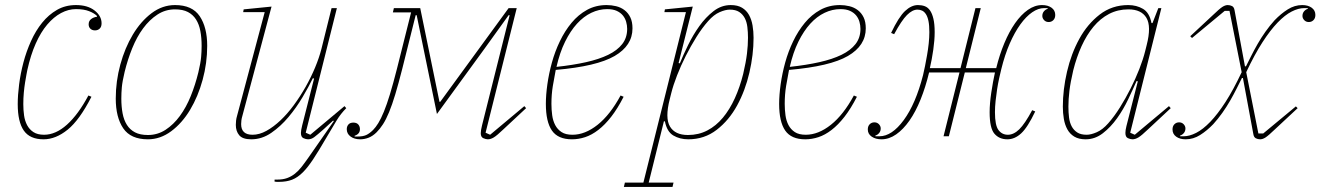

<svg xmlns="http://www.w3.org/2000/svg" viewBox="-20 -538 5213 758"><path d="M152 12Q98 12 74 -22.5Q50 -57 50 -127Q50 -162 55.5 -205Q61 -248 72.5 -291.5Q84 -335 102.5 -376Q121 -417 146.5 -448.5Q172 -480 205 -499Q238 -518 280 -518Q326 -518 353.5 -496.5Q381 -475 381 -446Q381 -432 373.5 -425Q366 -418 355 -418Q344 -418 337 -424.5Q330 -431 330 -442Q330 -455 339.5 -462.5Q349 -470 363 -472V-475Q352 -486 331.5 -494Q311 -502 280 -502Q250 -502 221 -486.5Q192 -471 166.5 -441Q141 -411 121 -366Q101 -321 88 -262Q87 -257 84.5 -244Q82 -231 79 -212.5Q76 -194 74 -172Q72 -150 72 -127Q72 -104 75 -82.5Q78 -61 87 -44Q96 -27 112 -16.5Q128 -6 154 -6Q200 -6 244.5 -46Q289 -86 329 -161L341 -156Q294 -64 247 -26Q200 12 152 12Z M564 -5Q602 -5 633.5 -25.5Q665 -46 690 -80Q715 -114 733 -158.5Q751 -203 763 -252Q772 -290 774 -312.5Q776 -335 776 -357Q776 -389 771 -415.5Q766 -442 754 -461Q742 -480 722 -490.5Q702 -501 671 -501Q633 -501 601.5 -480.5Q570 -460 545 -426Q520 -392 502 -347.5Q484 -303 472 -254Q463 -216 461 -193.5Q459 -171 459 -149Q459 -117 464 -90.5Q469 -64 481 -45Q493 -26 513 -15.5Q533 -5 564 -5ZM564 12Q496 12 466.5 -31.5Q437 -75 437 -149Q437 -217 455 -283Q473 -349 504.5 -401.5Q536 -454 578.5 -486Q621 -518 671 -518Q739 -518 768.5 -474Q798 -430 798 -357Q798 -289 780 -223Q762 -157 730.5 -104.5Q699 -52 656 -20Q613 12 564 12Z M1081 180Q1077 180 1073 180Q1069 180 1064 179V171H1075Q1097 171 1113.5 165Q1130 159 1144 148Q1158 137 1170.5 121Q1183 105 1197 85L1298 -60L1295 -62L1258 -28Q1232 -5 1220.5 3.5Q1209 12 1196 12Q1188 12 1178 7.5Q1168 3 1168 -13Q1168 -23 1173 -43L1220 -228L1215 -229Q1199 -196 1174.5 -154.5Q1150 -113 1119 -76Q1088 -39 1051 -13.5Q1014 12 972 12Q938 12 924.5 -4Q911 -20 911 -45Q911 -53 912 -62Q913 -71 916 -81L1025 -490H940L942 -501L1052 -512L937 -81Q934 -71 933 -63Q932 -55 932 -48Q932 -6 977 -6Q1004 -6 1032 -21.5Q1060 -37 1087.5 -63Q1115 -89 1140 -123Q1165 -157 1186.5 -195Q1208 -233 1224 -271.5Q1240 -310 1249 -345L1289 -506H1310L1187 -14L1205 -6L1340 -119L1347 -111Q1325 -89 1309 -62.5Q1293 -36 1270 3Q1238 58 1216.5 90.5Q1195 123 1176 142Q1155 163 1133 171.5Q1111 180 1081 180Z M1402 12Q1379 12 1364 1Q1349 -10 1349 -28Q1349 -39 1355.5 -46.5Q1362 -54 1375 -54Q1388 -54 1394.5 -46.5Q1401 -39 1401 -28Q1401 -9 1380 -2V1H1392Q1413 1 1426 -5Q1439 -11 1453 -25Q1463 -35 1473.5 -52Q1484 -69 1495.5 -97Q1507 -125 1519.5 -166Q1532 -207 1547 -266L1603 -489H1531L1535 -506H1639L1715 -136H1718L1988 -506H2020L1897 -14L1915 -6L2050 -119L2057 -111L1968 -28Q1942 -3 1929.5 4.5Q1917 12 1906 12Q1898 12 1888 7.5Q1878 3 1878 -12Q1878 -23 1883 -43L1992 -478H1988L1893 -346L1705 -88L1652 -346L1625 -478H1621L1568 -266Q1553 -207 1540.5 -165.5Q1528 -124 1516 -95Q1504 -66 1492 -47.5Q1480 -29 1467 -16Q1452 -1 1435.5 5.5Q1419 12 1402 12Z M2238 12Q2183 12 2159 -22.5Q2135 -57 2135 -128Q2135 -163 2141 -205.5Q2147 -248 2159 -291.5Q2171 -335 2190.5 -375.5Q2210 -416 2236.5 -448Q2263 -480 2297.5 -499Q2332 -518 2375 -518Q2394 -518 2412.5 -513.5Q2431 -509 2445.5 -498Q2460 -487 2468.5 -469.5Q2477 -452 2477 -426Q2477 -358 2406.5 -317Q2336 -276 2174 -262Q2168 -232 2162.5 -198.5Q2157 -165 2157 -128Q2157 -105 2160 -83Q2163 -61 2172 -44Q2181 -27 2197 -16.5Q2213 -6 2240 -6Q2290 -6 2339.5 -45.5Q2389 -85 2430 -161L2442 -156Q2418 -109 2393 -77Q2368 -45 2342 -25Q2316 -5 2290 3.5Q2264 12 2238 12ZM2177 -274Q2242 -281 2293.5 -292.5Q2345 -304 2381 -321.5Q2417 -339 2436.5 -364Q2456 -389 2456 -424Q2456 -438 2452 -452Q2448 -466 2439 -477Q2430 -488 2415 -495Q2400 -502 2377 -502Q2345 -502 2314.5 -487.5Q2284 -473 2258 -444.5Q2232 -416 2211 -373.5Q2190 -331 2177 -274Z M2447 183H2520L2688 -490H2603L2605 -501L2715 -512L2659 -289L2664 -288Q2677 -320 2696.5 -360Q2716 -400 2741 -435Q2766 -470 2797 -494Q2828 -518 2865 -518Q2892 -518 2909.5 -507.5Q2927 -497 2937 -479Q2947 -461 2951 -437.5Q2955 -414 2955 -389Q2955 -322 2938.5 -251Q2922 -180 2890 -121.5Q2858 -63 2809.5 -25.5Q2761 12 2697 12Q2664 12 2638.5 -3Q2613 -18 2605 -59H2601L2541 183H2639L2635 200H2443ZM2696 -5Q2738 -5 2772.5 -23Q2807 -41 2834 -73.5Q2861 -106 2881 -150Q2901 -194 2914 -246Q2925 -293 2929 -326.5Q2933 -360 2933 -389Q2933 -411 2930.5 -431.5Q2928 -452 2920 -467Q2912 -482 2898 -491Q2884 -500 2861 -500Q2844 -500 2821 -490Q2798 -480 2776 -455Q2752 -428 2729.5 -392Q2707 -356 2687.5 -317.5Q2668 -279 2653 -240.5Q2638 -202 2630 -170L2624 -146Q2605 -72 2625 -38.5Q2645 -5 2696 -5Z M3159 12Q3104 12 3080 -22.5Q3056 -57 3056 -128Q3056 -163 3062 -205.5Q3068 -248 3080 -291.5Q3092 -335 3111.5 -375.5Q3131 -416 3157.5 -448Q3184 -480 3218.5 -499Q3253 -518 3296 -518Q3315 -518 3333.5 -513.5Q3352 -509 3366.5 -498Q3381 -487 3389.5 -469.5Q3398 -452 3398 -426Q3398 -358 3327.5 -317Q3257 -276 3095 -262Q3089 -232 3083.5 -198.5Q3078 -165 3078 -128Q3078 -105 3081 -83Q3084 -61 3093 -44Q3102 -27 3118 -16.5Q3134 -6 3161 -6Q3211 -6 3260.5 -45.5Q3310 -85 3351 -161L3363 -156Q3339 -109 3314 -77Q3289 -45 3263 -25Q3237 -5 3211 3.5Q3185 12 3159 12ZM3098 -274Q3163 -281 3214.5 -292.5Q3266 -304 3302 -321.5Q3338 -339 3357.5 -364Q3377 -389 3377 -424Q3377 -438 3373 -452Q3369 -466 3360 -477Q3351 -488 3336 -495Q3321 -502 3298 -502Q3266 -502 3235.5 -487.5Q3205 -473 3179 -444.5Q3153 -416 3132 -373.5Q3111 -331 3098 -274Z M3460 12Q3437 12 3421.5 1.5Q3406 -9 3406 -27Q3406 -40 3413.5 -47.5Q3421 -55 3432 -55Q3443 -55 3450 -47.5Q3457 -40 3457 -31Q3457 -20 3450.5 -12.5Q3444 -5 3436 -3V0H3452Q3501 0 3548 -64Q3595 -128 3624 -241Q3628 -257 3632 -277.5Q3636 -298 3640 -320.5Q3644 -343 3646.5 -366.5Q3649 -390 3649 -411Q3649 -438 3645.5 -455Q3642 -472 3635.5 -482Q3629 -492 3620.5 -496Q3612 -500 3602 -500Q3582 -500 3560.5 -478.5Q3539 -457 3510 -403L3498 -408Q3528 -471 3553 -494.5Q3578 -518 3604 -518Q3619 -518 3631 -513.5Q3643 -509 3651.5 -497Q3660 -485 3665 -464Q3670 -443 3670 -411Q3670 -380 3664.5 -341.5Q3659 -303 3651 -269H3772L3831 -506H3852L3793 -269H3913Q3926 -322 3945 -367.5Q3964 -413 3987.5 -446.5Q4011 -480 4038 -499Q4065 -518 4094 -518Q4117 -518 4131.5 -507.5Q4146 -497 4146 -479Q4146 -466 4138.5 -458.5Q4131 -451 4120 -451Q4109 -451 4102 -458.5Q4095 -466 4095 -475Q4095 -486 4101.5 -493.5Q4108 -501 4116 -503V-506H4102Q4079 -506 4055 -489.5Q4031 -473 4008.5 -442Q3986 -411 3966.5 -366.5Q3947 -322 3933 -265Q3929 -249 3924.5 -228.5Q3920 -208 3916.5 -185.5Q3913 -163 3910.5 -139.5Q3908 -116 3908 -95Q3908 -43 3922 -24.5Q3936 -6 3959 -6Q3982 -6 4004 -27.5Q4026 -49 4055 -103L4067 -98Q4037 -35 4011.5 -11.5Q3986 12 3957 12Q3925 12 3906 -10Q3887 -32 3887 -95Q3887 -129 3893.5 -172.5Q3900 -216 3908 -252H3789L3726 0H3705L3768 -252H3648Q3634 -194 3614.5 -145.5Q3595 -97 3570.5 -62Q3546 -27 3518 -7.5Q3490 12 3460 12Z M4266 12Q4239 12 4221.5 1.5Q4204 -9 4194 -27Q4184 -45 4180 -68.5Q4176 -92 4176 -117Q4176 -184 4192.5 -255Q4209 -326 4241 -384.5Q4273 -443 4321.5 -480.5Q4370 -518 4434 -518Q4467 -518 4492.5 -503Q4518 -488 4526 -447H4530L4553 -506H4565L4442 -14L4460 -6L4595 -119L4602 -111L4513 -28Q4487 -3 4474.5 4.5Q4462 12 4451 12Q4443 12 4433 7.5Q4423 3 4423 -13Q4423 -24 4427 -40L4472 -217L4467 -218Q4453 -186 4434 -146Q4415 -106 4390 -71Q4365 -36 4334 -12Q4303 12 4266 12ZM4270 -6Q4287 -6 4310 -16Q4333 -26 4355 -51Q4379 -78 4401.5 -114Q4424 -150 4443.5 -188.5Q4463 -227 4478 -265.5Q4493 -304 4501 -336L4507 -360Q4526 -434 4506 -467.5Q4486 -501 4435 -501Q4393 -501 4358.5 -483Q4324 -465 4297 -432.5Q4270 -400 4250 -356Q4230 -312 4217 -260Q4206 -213 4202 -179.5Q4198 -146 4198 -117Q4198 -94 4200.5 -74Q4203 -54 4211 -39Q4219 -24 4233 -15Q4247 -6 4270 -6Z M4661 12Q4638 12 4623.5 1.5Q4609 -9 4609 -27Q4609 -40 4616.5 -47.5Q4624 -55 4635 -55Q4646 -55 4653 -47.5Q4660 -40 4660 -31Q4660 -20 4653.5 -12.5Q4647 -5 4639 -3V0H4653Q4676 0 4702.5 -13.5Q4729 -27 4758 -57Q4787 -87 4818 -135Q4849 -183 4882 -253L4834 -495H4815L4686 -388L4679 -395L4768 -478Q4794 -503 4805.5 -510.5Q4817 -518 4827 -518Q4836 -518 4844 -514Q4852 -510 4854 -497L4895 -276H4899Q4908 -294 4919.5 -317Q4931 -340 4945 -364.5Q4959 -389 4976 -413Q4993 -437 5012 -458Q5037 -484 5064 -501Q5091 -518 5121 -518Q5144 -518 5158.5 -507.5Q5173 -497 5173 -479Q5173 -466 5165.5 -458.5Q5158 -451 5147 -451Q5136 -451 5129 -458.5Q5122 -466 5122 -475Q5122 -486 5128.5 -493.5Q5135 -501 5143 -503V-506H5129Q5106 -506 5079.5 -492.5Q5053 -479 5024 -449Q4995 -419 4964 -371Q4933 -323 4900 -253L4948 -11H4967L5096 -118L5103 -111L5014 -28Q4988 -3 4976.5 4.5Q4965 12 4955 12Q4946 12 4938 8Q4930 4 4928 -9L4887 -230H4883Q4874 -212 4862.5 -189Q4851 -166 4837 -141.5Q4823 -117 4806 -93Q4789 -69 4770 -48Q4745 -22 4718 -5Q4691 12 4661 12Z"/></svg>

Font: IBM Plex Serif Thin
Style: Italic
Weight: 100
Italic angle: -14°
Designer: Mike Abbink, Paul van der Laan, Pieter van Rosmalen
Foundry: Bold Monday
Version: Version 3.001